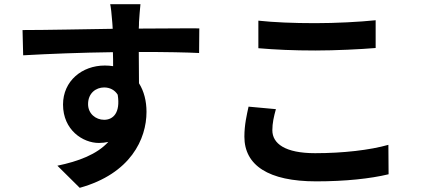

<svg xmlns="http://www.w3.org/2000/svg" viewBox="-20 -826 2040 920"><path d="M653 -806H508C511 -794 515 -760 518 -719C519 -711 519 -701 520 -688C384 -686 202 -682 88 -682L91 -561C214 -568 370 -574 521 -576C522 -554 522 -531 522 -509C509 -511 496 -512 482 -512C373 -512 282 -438 282 -325C282 -203 377 -141 454 -141C470 -141 485 -143 499 -146C444 -86 356 -53 255 -32L362 74C606 6 682 -160 682 -290C682 -342 670 -389 646 -427C646 -471 645 -526 645 -577C781 -577 874 -575 934 -572L935 -690C883 -691 746 -689 645 -689C646 -701 646 -712 646 -720C647 -736 651 -790 653 -806ZM402 -327C402 -380 440 -407 479 -407C506 -407 530 -395 544 -372C558 -284 521 -252 479 -252C439 -252 402 -281 402 -327Z M1218 -727V-595C1299 -588 1386 -584 1491 -584C1586 -584 1710 -590 1780 -596V-729C1703 -721 1589 -715 1490 -715C1385 -715 1292 -719 1218 -727ZM1302 -303 1171 -315C1163 -278 1151 -229 1151 -171C1151 -34 1266 43 1495 43C1635 43 1755 30 1842 9L1841 -132C1753 -107 1625 -92 1490 -92C1346 -92 1285 -138 1285 -202C1285 -236 1292 -267 1302 -303Z"/></svg>

Font: DAIFUKU Sans JP
Style: Bold
Weight: 700
Designer: Original font ‘Source Han Sans JP’ : Ryoko NISHIZUKA  (kana, bopomofo & ideographs); Paul D. Hunt (Latin, Greek & Cyrill
Foundry: Daifuku
Version: Version 1.001